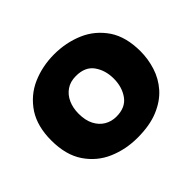

<svg xmlns="http://www.w3.org/2000/svg" viewBox="-130 -720 899 899"><g transform="rotate(-45 319.0 -270.5)"><path d="M319 6Q241 6 174 -23Q107 -52 65.5 -113.5Q24 -175 24 -271Q24 -363 63.5 -424.5Q106 -488.5 173.5 -517.8Q241 -547 319 -547Q396.5 -547 464.2 -518.2Q532 -489.5 575 -426Q615 -365 615 -271Q615 -219.5 599.2 -170Q583.5 -120.5 548.8 -81Q514 -41.5 457.2 -17.8Q400.5 6 319 6ZM319 -134Q379 -134 407.5 -173.5Q436 -213 436 -269Q436 -324 408 -363.5Q380 -403 319 -403Q281.5 -403 255.8 -385.2Q230 -367.5 216.5 -337.2Q203 -307 203 -269Q203 -225 218.5 -195Q234 -165 260.2 -149.5Q286.5 -134 319 -134Z"/></g></svg>

Font: Argentum Novus
Style: Bold
Weight: 700
Designer: Julieta Ulanovsky (font) & Cristiano Sobral (main changes)
Foundry: Julieta Ulanovsky (font) & Cristiano Sobral (main changes)
Version: Version 3.00;November 27, 2020;FontCreator 13.0.0.2655 64-bi